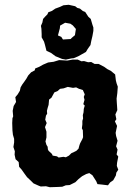

<svg xmlns="http://www.w3.org/2000/svg" viewBox="-20 -766 557 802"><path d="M240 14 219 15 188 16 172 12 150 13 140 9 120 0 109 -11 93 -26 82 -41 70 -58 60 -69 58 -89 45 -101 41 -120 42 -134 36 -152 39 -171V-186L34 -203L32 -221L31 -252L32 -272L35 -280L33 -303L37 -323L47 -340L44 -360L54 -372L63 -387L66 -401L73 -413L81 -424L90 -437L98 -451L110 -464L125 -472L127 -480L144 -487L160 -496L181 -505L204 -508L227 -515L261 -513L283 -517H305L320 -510L331 -511L348 -506L361 -507L375 -499H392L415 -487L429 -477L443 -470L461 -455L464 -430L467 -418L472 -404L470 -377L467 -354L468 -336L469 -322L470 -306L462 -288L466 -268L460 -259L469 -240L463 -211L465 -198L471 -178L465 -155L471 -141L467 -121L474 -112L469 -86L468 -73L474 -57L466 -45L464 -33L453 -13L440 -4L431 8L406 5L387 3L382 -9L366 -34L353 -43L340 -39L323 -30L308 -18L295 -5L271 7L255 8ZM225 -108 245 -111 255 -109 268 -116 278 -126 289 -131 299 -136 308 -145 312 -160 315 -168 324 -185 327 -193 326 -222 322 -230 324 -246V-261L327 -271L326 -285L329 -297L330 -311L334 -325L328 -331L333 -349L330 -361L334 -372L326 -390L310 -395L298 -401L285 -399L263 -403L246 -397L231 -395L221 -386L207 -380L201 -369L195 -358L185 -350L183 -328L179 -315L176 -303L177 -291L172 -283L169 -266L175 -252L168 -235L174 -216V-202V-192L170 -175L174 -161L179 -153L180 -142L183 -136L197 -123L200 -116L218 -113ZM255 -517 239 -520 212 -531 193 -545 174 -554 168 -578 164 -592 154 -610V-623L153 -646L151 -658L157 -672L160 -687L169 -697L178 -706L182 -715L196 -720L211 -730L230 -737L245 -744L267 -746L294 -740L303 -733L314 -730L326 -720L336 -716L349 -696L359 -687L366 -663L370 -651V-637L366 -615L361 -594L358 -578L346 -561L339 -549L323 -540L307 -531L288 -523L278 -522ZM243 -601 275 -603 281 -609 293 -619 297 -645 284 -660 274 -667 252 -671 231 -659 230 -648 222 -618 236 -612Z"/></svg>

Font: Winky Rough SemiBold
Style: Regular
Weight: 600
Designer: Simon Atzbach
Foundry: typofactur
Version: Version 1.206; ttfautohint (v1.8.4.7-5d5b)